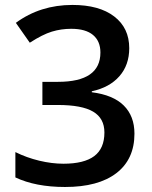

<svg xmlns="http://www.w3.org/2000/svg" viewBox="-20 -744 611 774"><path d="M501 -549.8Q501 -481.9 461.4 -436.8Q421.9 -391.6 350.1 -376V-372.1Q436 -361.3 479 -318.6Q522 -275.9 522 -205.1Q522 -102.1 449.2 -46.1Q376.5 9.8 242.2 9.8Q123.5 9.8 42 -28.8V-130.9Q87.4 -108.4 138.2 -96.2Q189 -84 235.8 -84Q318.8 -84 359.9 -114.7Q400.9 -145.5 400.9 -210Q400.9 -267.1 355.5 -293.9Q310.1 -320.8 212.9 -320.8H150.9V-414.1H213.9Q384.8 -414.1 384.8 -532.2Q384.8 -578.1 355 -603Q325.2 -627.9 267.1 -627.9Q226.6 -627.9 189 -616.5Q151.4 -605 100.1 -571.8L43.9 -651.9Q142.1 -724.1 272 -724.1Q379.9 -724.1 440.4 -677.7Q501 -631.3 501 -549.8Z"/></svg>

Font: f42537652928320   
Style: Regular
Weight: 600
Foundry: Ascender Corporation
Version: Version 1.10